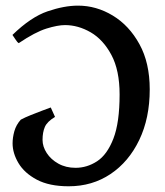

<svg xmlns="http://www.w3.org/2000/svg" viewBox="-20 -650 588 685"><path d="M225.1 14.6Q155.8 14.6 111.3 -9Q66.9 -32.7 45.9 -68.1Q24.9 -103.5 24.9 -138.7Q24.9 -159.2 31.2 -181.9Q37.6 -204.6 54.2 -223.1Q68.8 -231 89.6 -239.3Q110.4 -247.6 130.1 -255.1Q149.9 -262.7 161.1 -266.6L176.3 -232.9Q148.4 -216.3 140.1 -197.3Q131.8 -178.2 131.8 -150.9Q131.8 -127 146.7 -104Q161.6 -81.1 188.2 -66.2Q214.8 -51.3 249.5 -51.3Q290.5 -51.3 326.4 -74.7Q362.3 -98.1 384.5 -155.3Q406.7 -212.4 406.7 -313Q406.7 -399.4 377.4 -454.1Q348.1 -508.8 303.5 -534.7Q258.8 -560.5 211.9 -560.5Q186 -560.5 145.8 -548.1Q105.5 -535.6 46.9 -496.1Q42 -498.5 34.4 -510.5Q26.9 -522.5 24.4 -525.4Q90.3 -589.4 149.7 -609.6Q209 -629.9 258.3 -629.9Q323.7 -629.9 382.3 -594.5Q440.9 -559.1 477.5 -492.4Q514.2 -425.8 514.2 -331.1Q514.2 -228.5 476.8 -150.6Q439.5 -72.8 374.3 -29.1Q309.1 14.6 225.1 14.6Z"/></svg>

Font: David Libre Medium
Style: Regular
Weight: 500
Designer: Ismar David, J. Victor Gaultney, Annie Olsen and Meir Sadan
Foundry: Monotype Imaging Inc. & SIL International
Version: Version 1.100; ttfautohint (v1.8.4.7-5d5b)